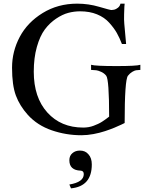

<svg xmlns="http://www.w3.org/2000/svg" viewBox="-20 -727 819 1052"><path d="M749 -344Q733 -343 725.5 -342Q718 -341 705 -333.5Q692 -326 681 -312Q663 -289 663 -53Q661 -52 644.5 -44Q628 -36 606 -27Q584 -18 555.5 -8.5Q527 1 492.5 7.5Q458 14 426 14Q342 14 263.5 -13Q185 -40 133 -97Q88 -147 67 -203.5Q46 -260 46 -356Q46 -445 88 -524.5Q130 -604 213.5 -655.5Q297 -707 403 -707Q465 -707 524 -689.5Q583 -672 591 -672Q597 -672 606 -674Q615 -676 626 -684.5Q637 -693 640 -707H663Q662 -701 661.5 -690.5Q661 -680 660 -649Q659 -618 661 -597L671 -486H648Q635 -520 620 -546.5Q605 -573 578.5 -602.5Q552 -632 511.5 -648.5Q471 -665 419 -665Q386 -665 354 -656.5Q322 -648 287 -624.5Q252 -601 225.5 -565.5Q199 -530 182 -470Q165 -410 165 -334Q165 -193 239.5 -110.5Q314 -28 436 -28Q451 -28 465.5 -30.5Q480 -33 493 -38Q506 -43 517 -48Q528 -53 539 -60Q550 -67 556 -71.5Q562 -76 569.5 -81.5Q577 -87 578 -88Q578 -291 562 -312Q551 -326 534 -333.5Q517 -341 507.5 -342Q498 -343 479 -344V-372Q502 -365 619 -365Q728 -365 749 -372ZM483 174Q483 294 369 305L360 284Q439 271 439 227Q439 209 422 208Q360 206 360 151Q360 126 377 112Q393 98 418 98Q448 98 465 119Q483 139 483 174Z"/></svg>

Font: GFS Artemisia
Style: Regular
Weight: 400
Designer: Takis Katsoulidis and George D. Matthiopoulos
Foundry: Takis Katsoulidis and George D. Matthiopoulos
Version: Version 1.0